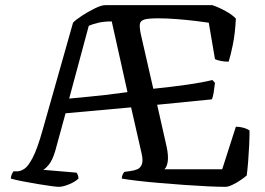

<svg xmlns="http://www.w3.org/2000/svg" viewBox="-20 -724 1026 744"><path d="M208 0Q201 0 178 -3Q155 -6 125.5 -11Q96 -16 67.5 -21.5Q39 -27 22 -32Q22 -40 25.5 -48Q29 -56 32 -60H46Q59 -60 74 -69.5Q89 -79 107 -113.5Q125 -148 146 -223L263 -636Q273 -647 297.5 -663Q322 -679 347.5 -691.5Q373 -704 387 -704H803Q827 -696 853.5 -681.5Q880 -667 894 -652Q891 -593 882 -549.5Q873 -506 866 -485Q850 -485 835 -488Q820 -491 813 -495L789 -636Q770 -639 736.5 -643Q703 -647 664.5 -650Q626 -653 593 -653Q556 -653 540 -648.5Q524 -644 522 -631Q520 -618 526 -590L574 -380Q651 -388 709.5 -396.5Q768 -405 803 -414L813 -403Q811 -384 808 -365.5Q805 -347 801 -339L589 -318L626 -154Q633 -120 630 -98.5Q627 -77 617 -68H841L894 -233Q910 -233 925 -228.5Q940 -224 947 -218Q947 -192 945.5 -160Q944 -128 941.5 -97Q939 -66 936 -44Q927 -36 911.5 -25.5Q896 -15 880 -7.5Q864 0 854 0Q827 0 784.5 -2Q742 -4 693.5 -7.5Q645 -11 598 -15Q551 -19 512.5 -23.5Q474 -28 452 -32Q452 -41 455.5 -48Q459 -55 462 -58L484 -61Q500 -63 512 -68Q524 -73 529.5 -87Q535 -101 529 -128L488 -308L234 -285L194 -139Q183 -102 168.5 -85Q154 -68 147 -66L276 -55Q279 -52 281.5 -46Q284 -40 284 -32Q272 -20 248 -10Q224 0 208 0ZM248 -342Q289 -346 321 -349Q353 -352 388 -356Q423 -360 474 -367L413 -641Q382 -641 359.5 -635.5Q337 -630 324 -624Z"/></svg>

Font: Texturina
Style: Regular
Weight: 400
Designer: Guillermo Torres Carreño
Foundry: Omnibus-Type
Version: Version 1.002; ttfautohint (v1.8.3)